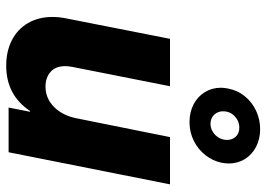

<svg xmlns="http://www.w3.org/2000/svg" viewBox="-141 -718 867 625"><g transform="rotate(90 292.5 -405.5)"><path d="M475.6 0H330.1L343.8 -69.8H341.3Q289.6 7.8 193.8 7.8Q147 7.8 110.8 -10.7Q74.7 -29.3 54.9 -63.5Q35.2 -97.7 35.2 -142.6Q35.2 -163.6 39.6 -186L106.4 -525.4H260.7L197.8 -207.5Q195.3 -193.8 195.3 -184.1Q195.3 -152.8 214.1 -136.5Q232.9 -120.1 261.7 -120.1Q300.3 -120.1 328.4 -148.2Q356.4 -176.3 365.2 -221.7L426.3 -525.4H580.1ZM265.6 -690.9Q265.6 -700.7 268.1 -713.9Q273.9 -745.1 293.2 -768.8Q312.5 -792.5 340.6 -805.7Q368.7 -818.8 400.4 -818.8Q432.6 -818.8 458.3 -805.4Q483.9 -792 498 -768.8Q512.2 -745.6 512.2 -716.8Q512.2 -706.5 509.8 -693.4Q503.9 -665 485.4 -641.1Q466.8 -617.2 438.7 -603Q410.6 -588.9 377.4 -588.9Q345.2 -588.9 319.8 -602.1Q294.4 -615.2 280 -638.7Q265.6 -662.1 265.6 -690.9ZM435.5 -710.9Q435.5 -728 424.8 -739.5Q414.1 -751 395.5 -751Q374 -751 358.2 -735.8Q342.3 -720.7 342.3 -697.8Q342.3 -680.7 353.8 -668.9Q365.2 -657.2 383.3 -657.2Q396.5 -657.2 408.4 -664.3Q420.4 -671.4 428 -683.8Q435.5 -696.3 435.5 -710.9Z"/></g></svg>

Font: Reddit Sans Chocolate ExBold
Style: Italic
Weight: 800
Italic angle: -11.25°
Designer: Stephen Hutchings
Version: Version 1.013